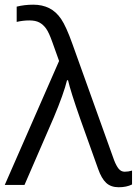

<svg xmlns="http://www.w3.org/2000/svg" viewBox="-27 -786 581 816"><path d="M43.9 -692.9V-757.8Q77.1 -766.1 114.7 -766.1Q152.3 -766.1 181.9 -751.5Q211.4 -736.8 232.9 -705.1Q254.4 -673.3 280.8 -599.1L458 -105Q467.3 -81.1 477.5 -68.6Q487.8 -56.2 502.9 -56.2Q518.1 -56.2 534.2 -61V-2Q510.7 9.8 477.5 9.8Q444.3 9.8 424.3 -8.8Q404.3 -27.3 390.1 -67.9L314 -280.8Q272.9 -397.9 262.2 -444.8H257.8Q244.1 -388.2 201.2 -286.1L77.1 0H-6.8L224.1 -526.9L195.8 -606Q181.2 -647.5 168.9 -664.6Q156.7 -681.6 140.4 -690.4Q124 -699.2 97.7 -699.2Q71.3 -699.2 43.9 -692.9Z"/></svg>

Font: OpenSans
Style: Regular
Weight: 400
Foundry: Ascender Corporation
Version: Version 1.10